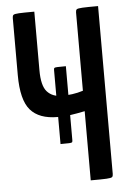

<svg xmlns="http://www.w3.org/2000/svg" viewBox="-51 -738 519 777"><g transform="rotate(-5 208.0 -350.0)"><path d="M286 0V-281Q252 -274 227 -270.5Q202 -267 175 -267Q100 -267 64.5 -308Q29 -349 29 -450V-682Q29 -691 33 -694.5Q37 -698 55.5 -699Q74 -700 118 -700V-462Q118 -399 139.5 -375Q161 -351 199 -351Q220 -351 242 -354Q264 -357 286 -364V-682Q286 -691 290 -694.5Q294 -698 313.5 -699Q333 -700 377 -700V-18Q377 -9 373 -5.5Q369 -2 350 -1Q331 0 286 0ZM177 -157V-458Q177 -464 179 -466Q181 -468 191.5 -468.5Q202 -469 226 -469V-168Q226 -162 224 -160Q222 -158 212 -157.5Q202 -157 177 -157Z"/></g></svg>

Font: Yanone Kaffeesatz Medium
Style: Regular
Weight: 500
Designer: Yanone (Cyrillic: Daniel Pouzeot, Huerta Tipografica, and Cyreal)
Foundry: Yanone
Version: Version 2.003